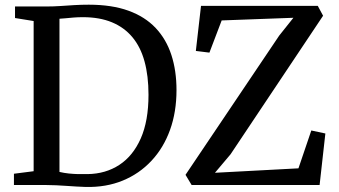

<svg xmlns="http://www.w3.org/2000/svg" viewBox="-20 -770 1410 799"><path d="M336.5 8Q318 7.5 297.5 6.2Q277 5 255.8 3.5Q234.5 2 213.8 1Q193 0 174 0H38V-47L120 -57.5V-682.5L42.5 -695V-743H172.5Q203 -743 232 -745Q261 -747 290 -748.8Q319 -750.5 349.5 -750.5Q445.5 -750.5 514.5 -725.5Q583.5 -700.5 627.8 -653.5Q672 -606.5 693.2 -541.2Q714.5 -476 714.5 -395Q714.5 -304 687.5 -229.2Q660.5 -154.5 610.2 -100.8Q560 -47 490.8 -18.5Q421.5 10 336.5 8ZM344.5 -45.5Q419.5 -46.5 476.5 -83.8Q533.5 -121 565.8 -194Q598 -267 598 -375.5Q598 -454 581.5 -514.2Q565 -574.5 531 -615.2Q497 -656 445.8 -677.2Q394.5 -698.5 325 -698.5Q304 -698.5 286 -697Q268 -695.5 253.2 -694Q238.5 -692.5 227.5 -692V-54.5Q247 -50 266.2 -48Q285.5 -46 305 -45.5Q324.5 -45 344.5 -45.5ZM777.5 0 752 -42.5 1142 -622 1201 -696 902.5 -685 851.5 -551 795 -558 816.5 -745.5H1302.5L1324.5 -704.5L939.5 -128L874.5 -51L1222 -69.5L1275.5 -227L1334 -214.5L1310 0Z"/></svg>

Font: Merriweather 28pt
Style: Regular
Weight: 400
Version: Version 2.100